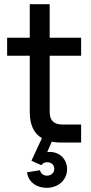

<svg xmlns="http://www.w3.org/2000/svg" viewBox="-20 -680 435 916"><path d="M272 0H367V-86H277C237 -86 217 -106 217 -146V-414H367V-500H217V-660H122V-500H14V-414H122V-147C122 -85 141 -43 180 -21L130 87L177 108C183 99 193 94 205 94C225 94 239 107 239 125C239 144 225 158 204 158C187 158 174 148 171 132L109 142C114 186 152 216 203 216C259 216 300 178 300 127C300 80 265 45 219 45C214 45 209 45 205 46L227 -4C241 -1 256 0 272 0Z"/></svg>

Font: Uncut Sans Medium
Style: Regular
Weight: 500
Designer: Kasper Nordkvist
Foundry: UNCUT.wtf
Version: Version 1.304;Glyphs 3.2 (3246)